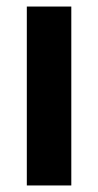

<svg xmlns="http://www.w3.org/2000/svg" viewBox="-20 -567 300 587"><path d="M198 0H62V-547H198Z"/></svg>

Font: Noto Sans Lao Condensed
Style: Bold
Weight: 700
Width: 3
Designer: Monotype Design Team
Foundry: Monotype Imaging Inc.
Version: Version 2.003; ttfautohint (v1.8.4.7-5d5b)